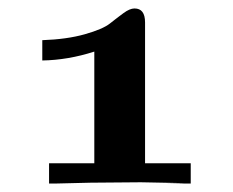

<svg xmlns="http://www.w3.org/2000/svg" viewBox="-20 -781 551 454"><path d="M80 -638V-686Q138 -688 180.5 -700Q223 -712 240 -725.5Q257 -739 272 -750Q287 -761 298 -761Q323 -761 323 -728V-395H431V-347H372L416 -348L313 -350L194 -349L111 -347H96V-395H203V-659Q141 -639 80 -638Z"/></svg>

Font: CMU Serif
Style: Bold
Weight: 700
Version: Version 0.7.0